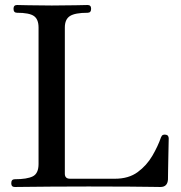

<svg xmlns="http://www.w3.org/2000/svg" viewBox="-20 -747 722 767"><path d="M39 0Q25 0 25 -15Q25 -31 39 -31Q88 -31 111 -42.5Q134 -54 134 -92V-637Q134 -670 115.5 -683Q97 -696 48 -696Q34 -696 34 -712Q34 -727 48 -727Q56 -727 94.5 -726Q133 -725 187 -725Q240 -725 281.5 -726Q323 -727 330 -727Q344 -727 344 -712Q344 -696 330 -696Q280 -696 259.5 -683Q239 -670 239 -637V-53Q239 -33 260 -33H439Q494 -33 530 -59.5Q566 -86 588.5 -124.5Q611 -163 623 -198Q626 -206 631 -208Q636 -210 641 -209Q649 -208 651.5 -203.5Q654 -199 654 -194Q654 -191 653.5 -170Q653 -149 652.5 -120.5Q652 -92 651.5 -67Q651 -42 651 -30Q649 0 621 0Q615 0 585 -0.5Q555 -1 494 -1.5Q433 -2 334 -2Q252 -2 188 -1.5Q124 -1 85 -0.5Q46 0 39 0Z"/></svg>

Font: Zen Old Mincho SemiBold
Style: Regular
Weight: 600
Version: Version 1.500